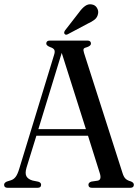

<svg xmlns="http://www.w3.org/2000/svg" viewBox="-20 -893 658 913"><path d="M175.5 -14.5Q175.5 0 159 0H16Q-0.5 0 -0.5 -14.5Q-0.5 -23.5 12 -29.5L32.5 -36Q45 -40 54.2 -51.8Q63.5 -63.5 72 -92L237 -631.5Q242.5 -648 238.2 -656Q234 -664 218.5 -669Q200 -676.5 200 -685.5Q200 -700 217 -700H396Q412.5 -700 412.5 -685.5Q412.5 -675.5 394.5 -669Q381 -666 378 -660.8Q375 -655.5 379.5 -641.5L562.5 -70.5Q568.5 -51 577.5 -42.8Q586.5 -34.5 602 -30.5Q616.5 -25 616.5 -14.5Q616.5 0 599.5 0H417Q400.5 0 400.5 -14.5Q400.5 -25 414.5 -29.5L445 -34Q464.5 -38 454.5 -69.5L398.5 -247.5H153L106 -95.5Q98 -68 106 -54.2Q114 -40.5 135 -34.5L162 -29Q175.5 -25 175.5 -14.5ZM162.5 -279H388.5L273.5 -641.5ZM355 -833Q370 -854 384.8 -864.5Q399.5 -875 416 -872Q432.5 -869.5 440.8 -856Q449 -842.5 446.5 -829Q443.5 -810.5 430.2 -800Q417 -789.5 397 -780.5L302 -730Q292 -725 287 -732Q282.5 -737.5 289 -748Z"/></svg>

Font: Fraunces 144pt Soft
Style: Regular
Weight: 400
Version: Version 1.000;[0bf87f6ff]